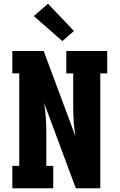

<svg xmlns="http://www.w3.org/2000/svg" viewBox="-20 -1008 640 1028"><path d="M46 0V-120H83V-615H46V-735H214L384 -278Q377 -318 374.5 -359Q372 -400 372 -441V-615H335V-735H554V-615H517V0H386L216 -457Q223 -417 225.5 -376Q228 -335 228 -294V-120H265V0ZM314 -788 161 -922 237 -988 376 -842Z"/></svg>

Font: Iosevka Etoile Heavy
Style: Regular
Weight: 900
Designer: Belleve Invis
Foundry: Belleve Invis
Version: Version 22.1.2; ttfautohint (v1.8.4)